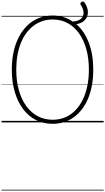

<svg xmlns="http://www.w3.org/2000/svg" viewBox="-20 -1626 1397 2551"><path d="M680 19Q557 19 457 -32Q357 -83 286 -178Q215 -273 176 -405.5Q137 -538 137 -701Q137 -810 154.5 -905.5Q172 -1001 205.5 -1080.5Q239 -1160 286.5 -1223Q334 -1286 394 -1330Q454 -1374 526 -1397Q598 -1420 680 -1420Q756 -1420 822.5 -1399.5Q889 -1379 945 -1340Q1000 -1343 1034.5 -1362Q1069 -1381 1082 -1412Q1095 -1443 1087.5 -1482.5Q1080 -1522 1051 -1564Q1045 -1574 1049 -1583.5Q1053 -1593 1062.5 -1599.5Q1072 -1606 1083 -1605.5Q1094 -1605 1101 -1595Q1135 -1547 1144 -1499.5Q1153 -1452 1139 -1411Q1125 -1370 1088.5 -1342Q1052 -1314 994 -1305Q1100 -1214 1159.5 -1059Q1219 -904 1219 -701Q1219 -593 1202 -497Q1185 -401 1152 -321Q1119 -241 1071.5 -178Q1024 -115 964 -71Q904 -27 832.5 -4Q761 19 680 19ZM680 -35Q752 -35 816 -56Q880 -77 933.5 -118Q987 -159 1029 -217Q1071 -275 1100.5 -349Q1130 -423 1145.5 -512Q1161 -601 1161 -701Q1161 -852 1126.5 -974.5Q1092 -1097 1028.5 -1185Q965 -1273 877 -1320Q789 -1367 680 -1367Q607 -1367 543 -1345.5Q479 -1324 425 -1283.5Q371 -1243 328.5 -1185Q286 -1127 256.5 -1053Q227 -979 211.5 -890.5Q196 -802 196 -701Q196 -550 230.5 -427.5Q265 -305 329 -217Q393 -129 482 -82Q571 -35 680 -35ZM0 895H1357V905H0ZM0 -20H1357V0H0ZM0 -505H1357V-500H0ZM0 -1415H1357V-1405H0Z"/></svg>

Font: Playwrite BE WAL Guides
Style: Regular
Weight: 400
Designer: Veronika Burian, José Scaglione
Foundry: TypeTogether
Version: Version 1.003